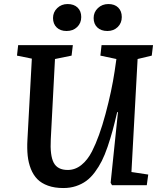

<svg xmlns="http://www.w3.org/2000/svg" viewBox="-20 -926 805 960"><path d="M317.9 -905.8Q349.6 -905.8 367.9 -888.2Q386.2 -870.6 386.2 -840.8Q386.2 -810.5 365.7 -790.8Q345.2 -771 313 -771Q281.7 -771 263.4 -788.8Q245.1 -806.6 245.1 -835.9Q245.1 -865.2 266.1 -885.5Q287.1 -905.8 317.9 -905.8ZM448.2 -835.9Q448.2 -865.2 469.5 -885.5Q490.7 -905.8 522 -905.8Q553.2 -905.8 571 -888.2Q588.9 -870.6 588.9 -840.8Q588.9 -810.5 568.6 -790.8Q548.3 -771 517.1 -771Q485.4 -771 466.8 -788.6Q448.2 -806.2 448.2 -835.9ZM637.2 -65.9 721.2 -53.2 713.9 0H540L533.2 -12.2L569.8 -365.2H565.9Q553.7 -313 543 -273.4Q532.2 -233.9 518.1 -192.4Q503.9 -150.9 489 -121.3Q474.1 -91.8 454.1 -64.9Q434.1 -38.1 411.4 -21.5Q388.7 -4.9 359.9 4.6Q331.1 14.2 296.9 14.2Q252.9 14.2 220.2 2.4Q187.5 -9.3 167 -30Q146.5 -50.8 134.3 -81.5Q122.1 -112.3 118.4 -147.9Q114.7 -183.6 117.2 -228L139.2 -632.8L64.9 -647.9L70.8 -700.2H344.2L337.9 -647.9L254.9 -630.9L233.9 -230Q229.5 -148.9 248.5 -112.5Q267.6 -76.2 318.8 -76.2Q356 -76.2 387 -101.1Q418 -126 439.9 -168.9Q476.6 -240.7 507.6 -356.2Q538.6 -471.7 553.2 -569.8L562 -630.9L481.9 -647.9L487.8 -700.2H745.1L738.8 -647.9L668 -630.9Z"/></svg>

Font: Literata Book SemiBold
Style: Italic
Weight: 600
Italic angle: -3°
Designer: Latin by Veronika Burian and Jose Scaglione. Greek by Irene Vlachou. Cyrillic by Vera Evstafieva
Foundry: TypeTogether
Version: Version 1.003;PS 001.003;hotconv 1.0.88;makeotf.lib2.5.64775